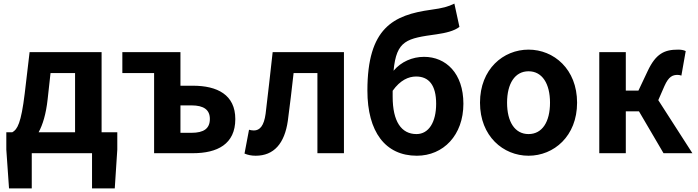

<svg xmlns="http://www.w3.org/2000/svg" viewBox="-20 -849 3867 1064"><path d="M156 0H490V195H616L630 -20V-116H543V-560H144L117 -331C97 -166 76 -131 48 -116H15V-20L30 195H156ZM244 -299 260 -444H396V-116H194C217 -158 235 -217 244 -299Z M834 0H1049C1184 0 1284 -50 1284 -189C1284 -324 1184 -374 1049 -374H980V-560H658V-444H834ZM980 -113V-265H1041C1110 -265 1143 -240 1143 -190C1143 -137 1110 -113 1041 -113Z M1397 14C1498 14 1557 -54 1575 -179C1587 -267 1597 -356 1607 -444H1739V0H1886V-560H1491C1478 -446 1466 -332 1452 -219C1443 -152 1420 -126 1387 -126C1376 -126 1368 -128 1360 -130L1335 2C1354 10 1373 14 1397 14Z M2290 14C2437 14 2548 -100 2548 -274C2548 -443 2451 -534 2330 -534C2265 -534 2203 -507 2161 -457C2177 -627 2235 -636 2400 -659C2448 -666 2497 -677 2526 -700L2498 -829C2463 -812 2435 -804 2369 -795C2159 -766 2016 -694 2016 -347C2016 -119 2115 14 2290 14ZM2156 -313V-346C2198 -405 2244 -425 2286 -425C2356 -425 2397 -378 2397 -274C2397 -172 2356 -106 2288 -106C2204 -106 2156 -176 2156 -313Z M2909 14C3049 14 3178 -94 3178 -280C3178 -466 3049 -574 2909 -574C2769 -574 2640 -466 2640 -280C2640 -94 2769 14 2909 14ZM2909 -106C2833 -106 2790 -174 2790 -280C2790 -385 2833 -454 2909 -454C2985 -454 3028 -385 3028 -280C3028 -174 2985 -106 2909 -106Z M3301 0H3448V-232H3521L3657 0H3817L3628 -294L3662 -372C3686 -426 3708 -434 3736 -434C3744 -434 3750 -432 3756 -430L3780 -566C3768 -572 3753 -574 3738 -574C3663 -574 3615 -553 3569 -455L3518 -347H3448V-560H3301Z"/></svg>

Font: Noto Sans JP
Style: Bold
Weight: 700
Designer: Ryoko NISHIZUKA  (kana, bopomofo & ideographs); Paul D. Hunt (Latin, Greek & Cyrillic); Sandoll Communications , Soo-you
Foundry: Adobe
Version: Version 2.002;hotconv 1.0.116;makeotfexe 2.5.65601